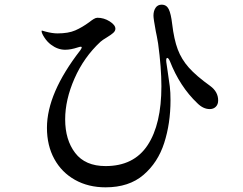

<svg xmlns="http://www.w3.org/2000/svg" viewBox="-20 -777 1040 822"><path d="M914 -347Q914 -330 904 -320Q894 -310 878 -310Q850 -310 825 -335Q750 -406 707 -516Q701 -529 696 -529Q693 -529 692 -524Q691 -519 692 -511L698 -470Q704 -431 707 -406.5Q710 -382 710 -348Q710 -249 683 -165Q656 -81 594 -28Q532 25 432 25Q358 25 301 -7Q244 -39 212.5 -96.5Q181 -154 181 -230Q181 -378 324 -562Q330 -571 330 -574Q330 -577 326 -577Q322 -577 313 -574Q283 -564 259 -564Q227 -564 198 -586Q182 -598 170 -616.5Q158 -635 158 -644Q158 -646 160 -646Q162 -646 165.5 -644.5Q169 -643 174 -642Q204 -634 226 -634Q273 -634 302.5 -647Q332 -660 362 -682Q372 -690 381 -695.5Q390 -701 397 -701Q425 -701 449.5 -685.5Q474 -670 474 -654Q474 -644 464 -635.5Q454 -627 436 -616Q419 -606 410 -598Q339 -532 299 -441Q259 -350 259 -266Q259 -178 302 -122Q345 -66 432 -66Q553 -66 612 -155.5Q671 -245 671 -408Q671 -487 657 -590Q651 -626 647 -643Q637 -697 637 -710Q637 -730 646 -743.5Q655 -757 672 -757Q693 -757 702.5 -737.5Q712 -718 717 -675Q725 -608 741 -565.5Q757 -523 788.5 -487.5Q820 -452 880 -409Q914 -384 914 -347Z"/></svg>

Font: Shippori Mincho B1 SemiBold
Style: Regular
Weight: 600
Designer: FONTDASU
Foundry: FONTDASU / Google Inc. / but / Adobe
Version: Version 3.110; ttfautohint (v1.8.3)